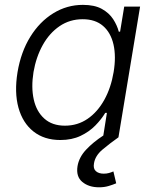

<svg xmlns="http://www.w3.org/2000/svg" viewBox="-20 -570 638 797"><path d="M230.5 11.2Q163.6 11.2 118.9 -24.2Q74.2 -59.6 56.6 -123Q39.1 -186.5 52.7 -270Q66.9 -354.5 105.7 -417.2Q144.5 -480 201.2 -514.9Q257.8 -549.8 324.2 -549.8Q372.6 -549.8 402.8 -533Q433.1 -516.1 449.7 -490.5Q466.3 -464.8 473.1 -438.5H478.5L495.6 -542.5H561.5L471.7 0H407.7L423.8 -101.6H417Q400.9 -74.7 375.5 -48.8Q350.1 -22.9 314.2 -5.9Q278.3 11.2 230.5 11.2ZM249.5 -48.3Q302.2 -48.3 343.8 -76.9Q385.3 -105.5 413.1 -155.8Q440.9 -206.1 451.7 -271Q462.4 -335.4 451.2 -385Q439.9 -434.6 407.7 -462.4Q375.5 -490.2 323.2 -490.2Q269.5 -490.2 227.3 -461.4Q185.1 -432.6 157.5 -383.1Q129.9 -333.5 119.1 -271Q108.9 -207.5 120.1 -157.2Q131.3 -106.9 164.1 -77.6Q196.8 -48.3 249.5 -48.3ZM391.1 207.5Q348.6 207.5 321.8 185.3Q294.9 163.1 301.8 119.6Q308.1 82.5 337.4 51.3Q366.7 20 408.7 -7.3L471.7 0Q435.1 25.9 405 51.3Q375 76.7 370.1 108.4Q366.2 129.9 377.9 140.4Q389.6 150.9 410.6 150.9Q422.4 150.9 432.1 148.2Q441.9 145.5 450.7 141.6L462.4 190.9Q448.7 196.8 430.9 202.1Q413.1 207.5 391.1 207.5Z"/></svg>

Font: Inter 16pt Light
Style: Italic
Weight: 300
Italic angle: -9.3988°
Version: Version 4.001;git-66647c0bb